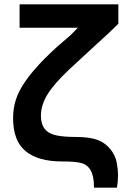

<svg xmlns="http://www.w3.org/2000/svg" viewBox="-20 -740 566 880"><path d="M516.1 120.1H410.6V113.8Q410.6 19.5 348.1 6.3Q320.8 0 270 0H264.6Q154.3 0 97.2 -47.4Q40 -94.7 40 -198.2Q40 -244.1 53 -283.9Q65.9 -323.7 96.7 -368.2Q128.4 -414.1 183.1 -469.7Q212.4 -499 239.3 -523.4Q251.5 -534.2 303.2 -578.6Q307.6 -583 319.3 -595Q331.1 -606.9 336.4 -612.8H69.8V-720.2H522.5V-631.3L479.5 -589.4Q471.2 -581.5 417.5 -532.7Q329.6 -451.2 296.9 -421.4Q226.1 -354.5 196.8 -305.9Q167.5 -257.3 167.5 -209.5Q167.5 -132.8 240.2 -119.1Q274.4 -112.3 328.1 -112.3Q389.2 -112.3 425.8 -99.1Q460.4 -86.9 484.6 -57.9Q508.8 -28.8 515.1 5.4Q521 38.1 521 62.5Q521 90.8 516.1 120.1Z"/></svg>

Font: Vela Sans Bd
Style: Bold
Weight: 700
Designer: Principal design: Mikhail Sharanda - project Manrope.
Design modification: Ravid Balaliev
Foundry: Mikhail Sharanda
Version: Version 1.001